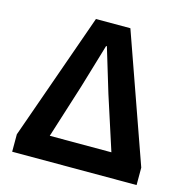

<svg xmlns="http://www.w3.org/2000/svg" viewBox="-108 -844 926 948"><g transform="rotate(15 355.0 -370.0)"><path d="M37 0H673V-89L443 -740H267L37 -89ZM196 -124 283 -399 350 -624H354L422 -399L511 -124Z"/></g></svg>

Font: Noto Sans CJK KR Bold
Style: Regular
Weight: 700
Designer: Ryoko NISHIZUKA (kana & ideographs); Paul D. Hunt (Latin, Greek & Cyrillic); Wenlong ZHANG (bopomofo); Sandoll Communica
Foundry: Adobe Systems Incorporated
Version: Version 1.004;PS 1.004;hotconv 1.0.82;makeotf.lib2.5.63406